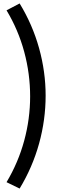

<svg xmlns="http://www.w3.org/2000/svg" viewBox="-20 -904 369 1115"><path d="M18 -844 94 -884Q169 -761 207 -624Q245 -487 245 -349Q245 -208 207 -70.5Q169 67 94 191L18 154Q86 40 120.5 -87Q155 -214 155 -344Q155 -476 120.5 -603.5Q86 -731 18 -844Z"/></svg>

Font: Yaldevi ExtraLight Medium
Style: Regular
Weight: 500
Version: Version 1.100